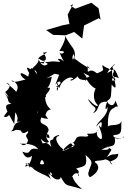

<svg xmlns="http://www.w3.org/2000/svg" viewBox="-20 -1229 970 1393"><path d="M252 -413C232 -435 318 -401 309 -369C307 -390 313 -433 350 -435C335 -445 293 -484 313 -565C284 -544 321 -501 312 -539C340 -574 382 -624 258 -567C304 -584 336 -567 356 -672C284 -654 313 -653 376 -694C420 -681 415 -708 381 -614C414 -663 446 -623 384 -600C459 -592 379 -621 394 -569C426 -630 358 -658 412 -591C421 -646 498 -687 512 -656C479 -657 480 -618 546 -676C543 -654 583 -646 598 -650C589 -635 637 -648 583 -702C640 -669 641 -680 604 -663C643 -581 710 -570 684 -591C665 -593 641 -507 691 -466C682 -440 621 -510 617 -514C650 -436 700 -465 655 -407C714 -433 671 -495 758 -491C738 -447 745 -417 760 -455C765 -385 689 -354 679 -311C734 -380 716 -315 714 -302C669 -356 736 -253 716 -220C701 -219 663 -252 694 -291C675 -234 583 -277 621 -247C613 -222 545 -261 529 -218C504 -163 490 -233 527 -170C527 -196 460 -126 432 -138C530 -235 477 -171 553 -121C536 -191 474 -155 449 -140C407 -160 362 -235 406 -242C428 -261 354 -236 368 -221C355 -205 331 -231 352 -163C318 -202 313 -190 289 -189C254 -269 302 -166 335 -201C287 -256 339 -276 339 -228C304 -230 315 -245 333 -284C324 -345 253 -311 280 -378C278 -416 240 -371 329 -367C277 -440 265 -456 255 -466C231 -422 270 -487 216 -497L256 -409ZM47 -413C50 -424 54 -453 5 -380C13 -394 23 -348 77 -436C150 -339 57 -343 141 -347C61 -342 93 -290 58 -277C94 -275 81 -296 131 -282C151 -234 190 -300 184 -266C140 -227 215 -228 164 -179C130 -165 132 -203 126 -186C193 -190 243 -173 257 -146C170 -169 222 -96 142 -129C172 -58 206 -97 212 -98C202 -4 122 -8 190 -47C183 27 218 -46 165 -43C259 28 270 -23 217 -10C255 31 341 43 350 78C331 10 289 -10 328 -50C307 -50 286 -24 270 -43C284 -96 304 -52 303 -11C279 -23 312 6 342 41C339 -17 384 81 338 23C368 85 421 83 420 54C467 133 446 102 576 144C489 71 517 40 500 59C527 3 564 37 548 50C539 19 570 25 532 -6C600 -26 615 -23 601 -105C670 -43 639 -49 620 28C677 -57 589 29 634 57C704 16 706 -29 667 -53C670 -72 720 -53 768 -84C693 -58 753 -100 797 -34C737 -69 840 -51 838 -114C794 -101 809 -121 756 -89C810 -175 786 -127 749 -176C741 -175 819 -137 716 -142C785 -186 823 -145 813 -233C817 -214 890 -222 878 -240C874 -203 770 -239 811 -250C875 -251 855 -296 862 -351C847 -308 784 -332 763 -311C760 -405 779 -436 806 -445C831 -474 849 -426 817 -499C804 -428 740 -493 763 -501C790 -518 785 -532 790 -615C798 -609 833 -558 812 -642C828 -638 758 -667 801 -603C790 -614 777 -699 842 -661C804 -763 802 -716 758 -699C778 -744 850 -796 795 -744C818 -692 798 -719 800 -682C839 -627 799 -626 792 -710C807 -723 739 -735 725 -758C714 -722 759 -727 684 -697C639 -733 629 -710 617 -708C617 -798 598 -752 640 -726C610 -745 590 -751 522 -803C507 -782 497 -810 514 -837C540 -779 480 -819 531 -773C492 -847 485 -824 523 -802C528 -887 510 -862 448 -975C454 -964 462 -946 411 -859C478 -863 423 -820 410 -853C443 -769 459 -775 423 -799C364 -814 444 -771 403 -781C330 -788 389 -779 266 -778C342 -745 257 -817 327 -765C288 -732 266 -784 255 -810C312 -758 332 -808 291 -846C361 -862 282 -829 263 -812C260 -746 205 -750 214 -712C171 -757 162 -741 201 -686C250 -763 247 -674 250 -687C204 -761 202 -741 184 -673C96 -734 133 -664 166 -652C79 -630 74 -630 63 -647C141 -616 96 -546 85 -559C119 -536 109 -563 25 -628C79 -615 30 -569 18 -562C35 -540 64 -492 10 -559C55 -500 25 -493 63 -476C-3 -471 23 -438 83 -329L95 -454ZM365 -976 457 -973 518 -997 577 -949 590 -1044 697 -1097 710 -1086 695 -1169 643 -1209 527 -1166 490 -1187 511 -1199 471 -1123 488 -1033 510 -993 482 -1055 432 -1045 315 -1011Z"/></svg>

Font: Hussar Lance
Style: Regular
Weight: 700
Foundry: Cannot Into Space Fonts, PlusOne Fonts
Version: Version 2.27